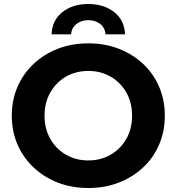

<svg xmlns="http://www.w3.org/2000/svg" viewBox="-20 -929 884 961"><path d="M422 12Q339 12 269.5 -15Q200 -42 148 -91Q96 -140 67.5 -206Q39 -272 39 -350Q39 -428 67.5 -494Q96 -560 148 -609Q200 -658 269.5 -685Q339 -712 422 -712Q505 -712 574.5 -685Q644 -658 696 -609.5Q748 -561 776.5 -494.5Q805 -428 805 -350Q805 -272 776.5 -205.5Q748 -139 696 -90.5Q644 -42 574.5 -15Q505 12 422 12ZM422 -126Q484 -126 533.5 -154.5Q583 -183 612 -233.5Q641 -284 641 -350Q641 -416 612 -466.5Q583 -517 533.5 -545.5Q484 -574 422 -574Q360 -574 310.5 -545.5Q261 -517 232 -466.5Q203 -416 203 -350Q203 -284 232 -233.5Q261 -183 310.5 -154.5Q360 -126 422 -126ZM238 -757Q241 -828 292.5 -868.5Q344 -909 422 -909Q500 -909 551.5 -868.5Q603 -828 606 -757H508Q506 -790 481.5 -809Q457 -828 422 -828Q387 -828 362.5 -809Q338 -790 336 -757Z"/></svg>

Font: Montserrat
Style: Bold
Weight: 700
Designer: Julieta Ulanovsky
Foundry: Julieta Ulanovsky
Version: Version 9.000; ttfautohint (v1.8.4.7-5d5b)